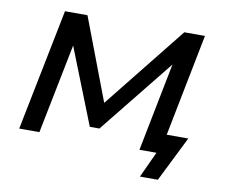

<svg xmlns="http://www.w3.org/2000/svg" viewBox="-73 -620 974 824"><g transform="rotate(10 414.5 -208.5)"><path d="M586 113 638 0H564L640 -385L379 -60H337L206 -391L128 0H40L146 -530H244L380 -172L666 -530H756L668 -84H762L664 113Z"/></g></svg>

Font: Montserrat Medium
Style: Italic
Weight: 500
Italic angle: -11.3°
Designer: Julieta Ulanovsky
Foundry: Julieta Ulanovsky
Version: Version 9.000; ttfautohint (v1.8.4.7-5d5b)